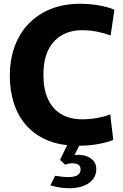

<svg xmlns="http://www.w3.org/2000/svg" viewBox="-20 -760 653 1017"><path d="M396 12Q299 12 230 -17.5Q161 -47 117 -98.5Q73 -150 52.5 -216.5Q32 -283 32 -356Q32 -474 78 -560Q124 -646 208 -693Q292 -740 403 -740Q460 -740 509.5 -730.5Q559 -721 586 -708L566 -572Q535 -584 495.5 -592Q456 -600 414 -600Q355 -600 308.5 -574Q262 -548 236 -496Q210 -444 210 -363Q210 -288 234 -235.5Q258 -183 304.5 -155.5Q351 -128 416 -128Q453 -128 493.5 -135Q534 -142 564 -154L580 -19Q553 -7 503 2.5Q453 12 396 12ZM345 237Q321 237 296 233Q271 229 247 222L272 171Q290 174 308 176Q326 178 341 178Q375 178 391 167.5Q407 157 407 138Q407 119 394.5 112Q382 105 363 105Q344 105 325 112L298 87L340 0H405L375 61Q408 58 434 66Q460 74 475 91.5Q490 109 490 135Q490 182 451 209.5Q412 237 345 237Z"/></svg>

Font: Murecho Thin
Style: Bold
Weight: 700
Version: Version 1.010